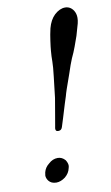

<svg xmlns="http://www.w3.org/2000/svg" viewBox="-81 -731 452 783"><g transform="rotate(-10 144.5 -339.5)"><path d="M72 -73Q89 -89 110 -89Q128 -89 141 -74Q149 -61 149 -51Q149 -46 147 -40Q143 -20 125 -5Q106 9 88 9Q67 9 56 -5Q48 -16 48 -27Q48 -30 50 -40Q55 -60 72 -73ZM131 -197Q121 -197 121 -207V-210L123 -221Q125 -232 130.5 -264.5Q136 -297 142 -332Q143 -340 152 -418Q157 -460 157 -479Q157 -487 157.5 -502Q158 -517 159 -524Q160 -538 164 -566Q167 -589 173 -615Q182 -649 202 -668Q224 -688 246 -688Q268 -688 281 -668Q289 -655 289 -638Q289 -627 286 -615Q276 -578 272 -566Q264 -542 257 -524Q249 -502 238 -479Q229 -458 216 -418Q190 -346 187 -332Q186 -330 177.5 -302.5Q169 -275 160 -245Q151 -215 149 -210Q145 -197 133 -197H132Z"/></g></svg>

Font: Linux Libertine O
Style: Italic
Weight: 400
Italic angle: -12°
Designer: Philipp H. Poll
Foundry: Philipp H. Poll
Version: Version 5.1.6